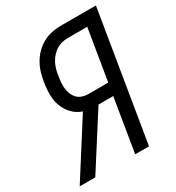

<svg xmlns="http://www.w3.org/2000/svg" viewBox="-192 -842 870 950"><g transform="rotate(-30 242.5 -367.5)"><path d="M-16 0 183 -313Q151 -324 128.5 -347.5Q106 -371 94.5 -401.5Q83 -432 83 -467Q83 -502 89 -537Q93 -562 100.5 -587Q108 -612 121.5 -635.5Q135 -659 154.5 -678.5Q174 -698 198 -711Q222 -724 247.5 -729.5Q273 -735 298 -735H501L380 0H301L351 -304H267L73 0ZM363 -374 411 -665H299Q282 -665 264.5 -660.5Q247 -656 232 -646Q217 -636 205 -622Q193 -608 185 -592Q177 -576 172.5 -559Q168 -542 166 -525Q163 -508 161.5 -490.5Q160 -473 162 -456Q164 -439 170.5 -423.5Q177 -408 188 -396.5Q199 -385 215.5 -379.5Q232 -374 250 -374Z"/></g></svg>

Font: Iosevka SS18
Style: Italic
Weight: 400
Italic angle: -9°
Monospace: yes
Designer: Belleve Invis
Foundry: Belleve Invis
Version: Version 25.1.1; ttfautohint (v1.8.4)